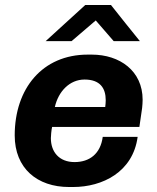

<svg xmlns="http://www.w3.org/2000/svg" viewBox="-20 -740 628 770"><path d="M322 -720 163 -575H267L364 -658L436 -575H541C502 -623 463 -672 425 -720ZM532 -191H392C383 -123 339 -90 279 -90C217 -90 184 -131 184 -186C184 -193 186 -219 189 -231H539L550 -307C551 -318 552 -329 552 -340C552 -456 460 -521 348 -521H332C150 -521 39 -385 39 -197C39 -65 129 10 257 10H273C391 10 513 -50 532 -191ZM319 -421C381 -421 404 -387 404 -338C404 -329 403 -320 402 -311H200C214 -373 259 -421 319 -421Z"/></svg>

Font: Chivo
Style: Bold Italic
Weight: 700
Italic angle: -8°
Designer: Hector Gatti
Foundry: Omnibus-Type
Version: Version 1.003;PS 001.003;hotconv 1.0.70;makeotf.lib2.5.58329